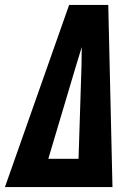

<svg xmlns="http://www.w3.org/2000/svg" viewBox="-43 -755 563 775"><path d="M-23 0 236 -735H394L411 0ZM152 -114H274L286 -490Q286 -509 286.5 -527.5Q287 -546 287 -565Q281 -546 275.5 -527.5Q270 -509 264 -490Z"/></svg>

Font: Iosevka Heavy Oblique
Style: Regular
Weight: 900
Italic angle: -9°
Monospace: yes
Designer: Belleve Invis
Foundry: Belleve Invis
Version: Version 32.5.0; ttfautohint (v1.8.4)